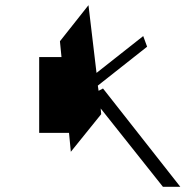

<svg xmlns="http://www.w3.org/2000/svg" viewBox="-20 -720 737 740"><path d="M370 -280 253 -135 246 -208H131V-500H217L211 -561L321 -700L352 -439L532 -581L547 -540L357 -390L360 -370L377 -379L675 0H608L368 -302Z"/></svg>

Font: Montserrat-Alt1 Light
Style: Regular
Weight: 300
Designer: Differentunic
Foundry: Differentunic
Version: Version 7.222